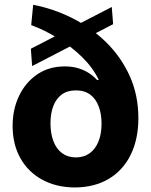

<svg xmlns="http://www.w3.org/2000/svg" viewBox="-20 -786 643 817"><path d="M461.4 -683.1 116.7 -504.9 111.3 -578.6 455.6 -756.3ZM298.3 11.7Q219.2 11.2 159.4 -21.5Q99.6 -54.2 66.7 -113Q33.7 -171.9 33.7 -250Q33.7 -320.8 61.3 -378.4Q88.9 -436 138.7 -469.7Q188.5 -503.4 255.9 -503.4Q287.1 -503.4 312.5 -495.8Q337.9 -488.3 358.2 -475.1Q378.4 -461.9 392.6 -445.8H400.4Q375.5 -498 329.3 -543.2Q283.2 -588.4 226.6 -623.3Q169.9 -658.2 112.8 -679.2L121.1 -765.6Q208 -749 288.3 -708.5Q368.7 -668 431.9 -606Q495.1 -543.9 532 -462.6Q568.8 -381.3 568.8 -283.2Q568.8 -194.3 536.4 -127.9Q503.9 -61.5 443.1 -25.1Q382.3 11.2 298.3 11.7ZM302.7 -116.2Q336.9 -116.2 361.3 -133.8Q385.7 -151.4 398.9 -183.6Q412.1 -215.8 412.1 -259.8Q412.1 -300.8 400.1 -333Q388.2 -365.2 364 -383.3Q339.8 -401.4 302.7 -401.4Q266.6 -401.4 242.7 -383.8Q218.8 -366.2 206.8 -334.7Q194.8 -303.2 194.8 -261.2Q194.8 -218.3 207.3 -185.3Q219.7 -152.3 244.1 -134.3Q268.6 -116.2 302.7 -116.2Z"/></svg>

Font: Inter 17pt ExtraBold
Style: Regular
Weight: 800
Version: Version 4.001;git-66647c0bb